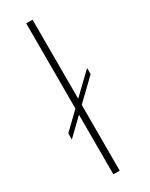

<svg xmlns="http://www.w3.org/2000/svg" viewBox="-211 -849 693 890"><g transform="rotate(-30 135.5 -404.0)"><path d="M23 -269 109 -352V-808H143V-385L250 -488V-455L143 -352V0H109V-319L23 -236Z"/></g></svg>

Font: Encode Sans Compressed
Style: Thin
Weight: 100
Designer: Pablo Impallari, Andres Torresi
Foundry: Pablo Impallari, Andres Torresi
Version: Version 1.000; ttfautohint (v1.00) -l 8 -r 50 -G 200 -x 14 -